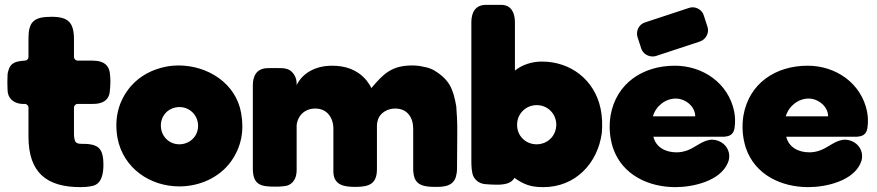

<svg xmlns="http://www.w3.org/2000/svg" viewBox="-20 -769 3602 789"><path d="M431 -392C434 -419 435 -446 431 -472C426 -502 405 -516 376 -519C371 -519 365 -520 359 -520H299C291 -520 284 -527 284 -535V-606C284 -677 261 -700 191 -700C117 -700 97 -678 97 -610V-535C97 -526 90 -520 82 -520C48 -517 22 -514 13 -474C12 -470 11 -465 11 -460C10 -441 10 -421 11 -401C11 -365 35 -345 69 -342H82C90 -342 97 -335 97 -327V-208C97 -58 173 0 311 0C326 0 340 -1 355 -4C399 -10 405 -57 405 -93C405 -121 401 -140 393 -152C378 -178 339 -178 312 -178C307 -178 302 -179 299 -180C295 -182 292 -184 290 -186C286 -193 284 -209 284 -217V-327C284 -335 291 -342 299 -342H363C397 -342 427 -354 431 -392Z M714 -500C700 -500 686 -499 673 -497C669 -496 666 -496 662 -495C606 -484 556 -458 518 -415C465 -353 449 -280 463 -201C487 -78 596 -3 717 -3C799 -3 880 -38 929 -105C972 -165 984 -232 971 -304C950 -427 833 -500 714 -500ZM641 -253C641 -296 674 -329 718 -329C759 -329 794 -296 794 -252C794 -206 757 -176 717 -176C674 -176 641 -210 641 -253Z M1858 -74C1859 -230 1860 -237 1858 -285C1856 -309 1856 -321 1855 -332C1842 -405 1827 -442 1762 -481C1750 -487 1737 -492 1723 -494C1707 -498 1691 -500 1674 -500C1589 -500 1555 -465 1506 -407C1501 -419 1493 -429 1485 -440C1447 -484 1399 -499 1343 -499C1285 -499 1225 -474 1199 -419V-424C1199 -444 1193 -460 1179 -474C1168 -485 1151 -489 1136 -489C1117 -489 1098 -490 1078 -489C1049 -488 1030 -474 1023 -448C1020 -439 1019 -429 1019 -419V-77C1019 -8 1053 -2 1110 -2C1123 -2 1135 -2 1148 -4C1176 -6 1195 -28 1198 -56C1199 -62 1199 -67 1199 -74V-242C1199 -246 1199 -251 1199 -255C1204 -296 1234 -323 1276 -323C1324 -323 1350 -285 1350 -240V-74C1350 -69 1350 -65 1350 -60C1353 -6 1398 -1 1441 -1C1498 -1 1529 -14 1529 -74V-253C1529 -262 1531 -271 1534 -280C1545 -308 1575 -323 1604 -323C1654 -323 1678 -286 1678 -240V-74C1678 -69 1678 -65 1679 -60C1683 -5 1726 -1 1770 -1C1804 -1 1840 -3 1853 -41C1856 -52 1858 -63 1858 -74Z M2266 -256C2265 -208 2228 -176 2185 -176C2140 -176 2104 -211 2105 -257C2105 -301 2140 -337 2186 -337C2230 -337 2266 -302 2266 -256ZM2448 -323C2423 -441 2325 -516 2207 -516C2167 -516 2127 -504 2096 -479V-678C2096 -714 2082 -749 2040 -749H1977C1933 -749 1917 -717 1917 -678V-107C1917 -88 1918 -61 1925 -45C1936 -24 1954 -13 1978 -12C1990 -11 2006 -10 2023 -10C2052 -10 2082 -15 2094 -38C2134 -10 2162 0 2213 0C2344 0 2436 -97 2453 -222C2456 -256 2455 -289 2448 -323Z M2753 -499C2622 -499 2512 -427 2489 -294C2482 -249 2485 -205 2499 -161C2537 -50 2645 0 2756 0C2828 0 2940 -25 2971 -100C2983 -126 2976 -158 2954 -177C2940 -189 2923 -195 2906 -195C2898 -195 2889 -193 2880 -190C2863 -184 2847 -173 2831 -164C2808 -150 2784 -143 2760 -143C2717 -143 2676 -162 2665 -207H2950C2954 -207 2958 -207 2962 -208C2986 -210 2997 -225 2999 -247C3002 -268 3001 -290 2997 -311C2973 -428 2868 -499 2753 -499ZM2872 -706C2866 -726 2846 -739 2826 -739C2821 -739 2815 -738 2810 -736L2631 -677C2605 -669 2592 -641 2600 -616L2615 -570C2621 -550 2641 -537 2662 -537C2666 -537 2671 -537 2676 -539L2855 -598C2881 -606 2896 -635 2887 -660ZM2837 -291H2663C2676 -335 2716 -364 2757 -364C2796 -364 2837 -332 2837 -291Z M3299 -499C3168 -499 3058 -427 3035 -294C3028 -249 3031 -205 3045 -161C3083 -50 3191 0 3302 0C3374 0 3486 -25 3517 -100C3529 -126 3522 -158 3500 -177C3486 -189 3469 -195 3452 -195C3444 -195 3435 -193 3426 -190C3409 -184 3393 -173 3377 -164C3354 -150 3330 -143 3306 -143C3263 -143 3222 -162 3211 -207H3496C3500 -207 3504 -207 3508 -208C3532 -210 3543 -225 3545 -247C3548 -268 3547 -290 3543 -311C3519 -428 3414 -499 3299 -499ZM3383 -291H3209C3222 -335 3262 -364 3303 -364C3342 -364 3383 -332 3383 -291Z"/></svg>

Font: Periwinkle
Style: Bold
Weight: 700
Version: Version 2.001